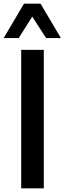

<svg xmlns="http://www.w3.org/2000/svg" viewBox="-26 -1020 350 1040"><path d="M75 -813.8H-6.2L103.8 -1000H193.8L303.8 -813.8H223.8L148.8 -930ZM88.8 0V-750H211.2V0Z"/></svg>

Font: Now Medium
Style: Regular
Weight: 500
Designer: Alfredo Marco Pradil
Foundry: Alfredo Marco Pradil
Version: Version 1.002;PS 001.002;hotconv 1.0.88;makeotf.lib2.5.64775